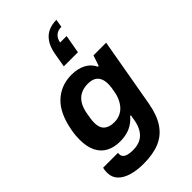

<svg xmlns="http://www.w3.org/2000/svg" viewBox="-307 -943 1222 1222"><g transform="rotate(-45 303.5 -332.5)"><path d="M214 188Q151 188 104.5 173.5Q58 159 33 131.5Q8 104 8 65Q8 58 8.5 47.5Q9 37 13 23H147Q146 27 146 29Q146 31 146 34Q146 50 156 60Q166 70 184.5 74.5Q203 79 226 79Q268 79 296.5 64Q325 49 342.5 20Q360 -9 367 -49Q369 -60 370.5 -70.5Q372 -81 374 -88H367Q348 -65 323.5 -49Q299 -33 270 -25.5Q241 -18 208 -18Q155 -18 115.5 -38.5Q76 -59 54.5 -101.5Q33 -144 33 -209Q33 -226 34.5 -245Q36 -264 40 -286Q63 -416 128.5 -477Q194 -538 289 -538Q343 -538 383.5 -517.5Q424 -497 444 -455H451L475 -526H589L507 -59Q491 30 454 84.5Q417 139 357.5 163.5Q298 188 214 188ZM269 -131Q296 -131 319.5 -141Q343 -151 360 -169.5Q377 -188 389 -214Q401 -240 406 -272Q409 -287 410.5 -297.5Q412 -308 412.5 -316Q413 -324 413 -332Q413 -361 403 -382Q393 -403 373 -413.5Q353 -424 321 -424Q283 -424 254.5 -409Q226 -394 208 -363.5Q190 -333 183 -287Q180 -269 178 -256Q176 -243 175.5 -235Q175 -227 175 -219Q175 -190 184.5 -171Q194 -152 215 -141.5Q236 -131 269 -131ZM468 -853 459 -799Q425 -799 406 -780.5Q387 -762 383 -734H441L419 -610H292L309 -708Q319 -761 341.5 -793Q364 -825 396.5 -839Q429 -853 468 -853Z"/></g></svg>

Font: Archivo SemiBold
Style: Bold Italic
Weight: 700
Italic angle: -10°
Version: Version 2.001